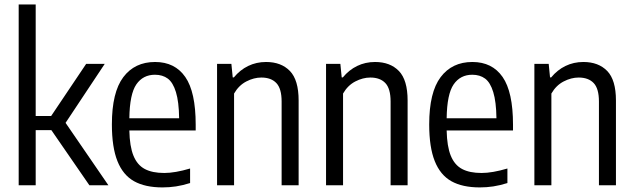

<svg xmlns="http://www.w3.org/2000/svg" viewBox="-20 -828 2832 858"><path d="M379.5 0 209.5 -246.5H139.5V0H63.5V-808H139.5V-309.5H208.5L365 -542.5H448L273 -279L464.5 0Z M854.5 -245H558Q559.5 -173.5 576.5 -132Q593.5 -90.5 627 -72.8Q660.5 -55 714 -55Q762 -55 829.5 -75V-10Q796 0.5 766.5 5Q737 9.5 706 9.5Q628.5 9.5 579 -18.2Q529.5 -46 504.8 -108Q480 -170 480 -272Q480 -415.5 531 -483.2Q582 -551 673 -551Q761.5 -551 808 -484Q854.5 -417 854.5 -270.5ZM558 -299.5H780.5Q779.5 -373.5 766.2 -416.5Q753 -459.5 729.8 -476.8Q706.5 -494 672.5 -494Q619 -494 589.2 -450.8Q559.5 -407.5 558 -299.5Z M950 -542.5H1014L1020 -482H1025Q1052.5 -515.5 1089 -533.2Q1125.5 -551 1169 -551Q1236.5 -551 1275.5 -510.8Q1314.5 -470.5 1314.5 -379V0H1238.5V-374.5Q1238.5 -432 1215 -456.8Q1191.5 -481.5 1148 -481.5Q1114.5 -481.5 1080.8 -464Q1047 -446.5 1026 -410V0H950Z M1437 -542.5H1501L1507 -482H1512Q1539.5 -515.5 1576 -533.2Q1612.5 -551 1656 -551Q1723.5 -551 1762.5 -510.8Q1801.5 -470.5 1801.5 -379V0H1725.5V-374.5Q1725.5 -432 1702 -456.8Q1678.5 -481.5 1635 -481.5Q1601.5 -481.5 1567.8 -464Q1534 -446.5 1513 -410V0H1437Z M2272.5 -245H1976Q1977.5 -173.5 1994.5 -132Q2011.5 -90.5 2045 -72.8Q2078.5 -55 2132 -55Q2180 -55 2247.5 -75V-10Q2214 0.5 2184.5 5Q2155 9.5 2124 9.5Q2046.5 9.5 1997 -18.2Q1947.5 -46 1922.8 -108Q1898 -170 1898 -272Q1898 -415.5 1949 -483.2Q2000 -551 2091 -551Q2179.5 -551 2226 -484Q2272.5 -417 2272.5 -270.5ZM1976 -299.5H2198.5Q2197.5 -373.5 2184.2 -416.5Q2171 -459.5 2147.8 -476.8Q2124.5 -494 2090.5 -494Q2037 -494 2007.2 -450.8Q1977.5 -407.5 1976 -299.5Z M2368 -542.5H2432L2438 -482H2443Q2470.5 -515.5 2507 -533.2Q2543.5 -551 2587 -551Q2654.5 -551 2693.5 -510.8Q2732.5 -470.5 2732.5 -379V0H2656.5V-374.5Q2656.5 -432 2633 -456.8Q2609.5 -481.5 2566 -481.5Q2532.5 -481.5 2498.8 -464Q2465 -446.5 2444 -410V0H2368Z"/></svg>

Font: Encode Sans Condensed
Style: Regular
Weight: 400
Width: 3
Designer: Multiple Designers
Foundry: Impallari Type
Version: Version 2.000